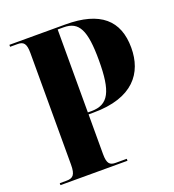

<svg xmlns="http://www.w3.org/2000/svg" viewBox="-130 -816 834 918"><g transform="rotate(-20 286.5 -357.0)"><path d="M21 0H362V-10H306C276 -10 263 -21 263 -70V-272H288C490 -272 564 -374 564 -502C564 -641 483 -714 306 -714H21V-704H59C89 -704 102 -692 102 -643V-75C102 -22 88 -10 55 -10H21ZM281 -282H263V-704H293C371 -704 398 -652 398 -498C398 -340 369 -282 281 -282Z"/></g></svg>

Font: Noto Serif Display Condensed ExtraBold
Style: Regular
Weight: 800
Width: 3
Designer: Monotype Design Team
Foundry: Monotype Imaging Inc.
Version: Version 2.009